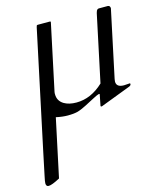

<svg xmlns="http://www.w3.org/2000/svg" viewBox="-133 -518 749 911"><g transform="rotate(-15 241.5 -63.0)"><path d="M213.4 8.8Q194.8 13.2 167.7 13.2Q140.6 13.2 109.4 6.3L48.8 291Q8.8 312.5 -7.3 312.5Q-20 312.5 -20 296.4Q-20 288.1 -14.6 263.7Q-1 200.2 9.3 149.4L132.3 -429.2Q133.8 -436 135 -437.7Q136.2 -439.5 140.6 -439.5H198.7Q203.6 -439.5 203.6 -436.8Q203.6 -434.1 202.1 -429.2L134.8 -112.3Q133.8 -108.9 133.8 -105.5V-99.6Q133.8 -66.9 162.1 -49.8Q186 -35.6 222.7 -35.6Q294.4 -35.6 355.5 -93.3L424.8 -419.9Q425.3 -421.4 426.3 -424.8Q427.2 -428.2 428.7 -431.6Q433.1 -439.5 440.4 -439.5H484.9Q495.6 -438 495.6 -425.3L425.8 -96.2Q424.3 -89.4 424.3 -84Q424.3 -56.2 461.4 -56.2L490.2 -58.1Q492.2 -58.1 492.2 -54.2Q492.2 -47.4 482.4 -43.5L341.3 10.3Q335.4 13.2 331.8 13.2Q328.1 13.2 328.1 9.5Q328.1 5.9 338.9 -45.4Q338.9 -47.9 332.8 -46.6Q326.7 -45.4 299.1 -30.8Q271.5 -16.1 258.3 -9.5Q245.1 -2.9 234.6 1.5Q224.1 5.9 213.4 8.8Z"/></g></svg>

Font: Cardo-Italic
Style: Italic
Weight: 400
Italic angle: -12°
Designer: David J. Perry
Foundry: David J. Perry
Version: Version 0.991